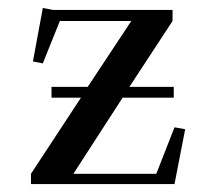

<svg xmlns="http://www.w3.org/2000/svg" viewBox="-20 -464 526 484"><path d="M58.1 0V-25.9L184.1 -217.8H109.9V-245.1H201.2L311 -411.1H130.9L87.9 -304.2L63 -309.1L87.9 -443.8L113.8 -439H415V-411.1L306.2 -245.1H418V-217.8H289.1L165 -25.9H374L419.9 -143.1L446.8 -138.2L419.9 0Z"/></svg>

Font: Dehuti Alt
Style: Bold
Weight: 700
Version: Version 1.2